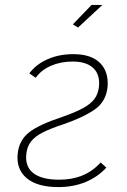

<svg xmlns="http://www.w3.org/2000/svg" viewBox="-20 -750 515 780"><path d="M217 10Q131 10 88 -26.5Q45 -63 52 -127Q58 -181 98.5 -212.5Q139 -244 230 -274Q285 -293 317 -310.5Q349 -328 364 -348.5Q379 -369 382 -398Q387 -447 359 -473.5Q331 -500 275 -500Q227 -500 187.5 -483Q148 -466 125 -434L99 -452Q127 -489 173.5 -509.5Q220 -530 278 -530Q350 -530 386 -494.5Q422 -459 417 -397Q411 -338 366 -306Q321 -274 240 -246Q185 -228 153 -211.5Q121 -195 105.5 -174.5Q90 -154 87 -125Q81 -74 115 -47Q149 -20 221 -20Q326 -20 389 -90L412 -69Q377 -31 327.5 -10.5Q278 10 217 10ZM297 -638 276 -651 352 -730H396Z"/></svg>

Font: Raleway ExtraLight
Style: Italic
Weight: 200
Italic angle: -12°
Designer: Matt McInerney, Pablo Impallari, Rodrigo Fuenzalida
Foundry: Matt McInerney, Pablo Impallari, Rodrigo Fuenzalida
Version: Version 4.026